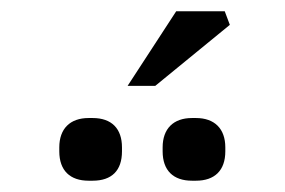

<svg xmlns="http://www.w3.org/2000/svg" viewBox="-20 -920 504 340"><path d="M85 -659V-652C85 -618 104 -600 137 -600H144C178 -600 196 -618 196 -652V-659C196 -692 178 -711 144 -711H137C104 -711 85 -692 85 -659ZM206 -768H255L387 -876L378 -900H292ZM268 -652C268 -618 287 -600 320 -600H327C360 -600 379 -618 379 -652V-659C379 -692 360 -711 327 -711H320C287 -711 268 -692 268 -659Z"/></svg>

Font: LT Superior Serif Medium
Style: Regular
Weight: 500
Designer: Daniel Lyons
Foundry: LyonsType
Version: Version 2.120;FEAKit 1.0